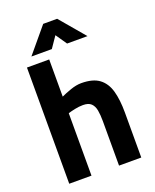

<svg xmlns="http://www.w3.org/2000/svg" viewBox="-163 -994 879 1087"><g transform="rotate(-20 276.5 -450.5)"><path d="M62 0V-700H196V-476Q219 -487 254.5 -499.5Q290 -512 320 -512Q390 -512 428 -483.5Q466 -455 481 -401.5Q496 -348 496 -271V0H362V-268Q362 -306 357 -333.5Q352 -361 336 -376.5Q320 -392 287 -392Q263 -392 237 -386.5Q211 -381 196 -376V0ZM107 -750 233 -901H317L445 -750H322L276 -817L230 -750Z"/></g></svg>

Font: Titillium Web SemiBold
Style: Regular
Weight: 600
Designer: Mohamed Gaber, Accademia di Belle Arti di Urbino
Foundry: Kief Type Foundry, Accademia di Belle Arti di Urbino
Version: Version 3.000; ttfautohint (v1.8.4)